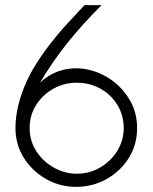

<svg xmlns="http://www.w3.org/2000/svg" viewBox="-20 -720 592 745"><path d="M275 5Q212 5 158.5 -25.5Q105 -56 72.5 -107.5Q40 -159 40 -223Q40 -306 81.5 -400Q123 -494 228 -614Q248 -636 270.5 -660Q293 -684 308 -700H374Q294 -620 238 -549Q182 -478 135 -399Q177 -438 227.5 -449.5Q278 -461 328 -448.5Q378 -436 419.5 -404.5Q461 -373 486.5 -326.5Q512 -280 512 -223Q512 -159 480 -107.5Q448 -56 394 -25.5Q340 5 275 5ZM278 -46Q327 -46 368.5 -70Q410 -94 435 -134.5Q460 -175 460 -223Q460 -272 436 -312Q412 -352 370.5 -375.5Q329 -399 278 -399Q229 -399 187.5 -376Q146 -353 120.5 -313Q95 -273 95 -223Q95 -173 121.5 -132.5Q148 -92 190 -69Q232 -46 278 -46Z"/></svg>

Font: Kulim Park ExtraLight
Style: Regular
Weight: 275
Designer: Noponies / Dale Sattler
Foundry: Noponies
Version: Version 1.000; ttfautohint (v1.8.3)